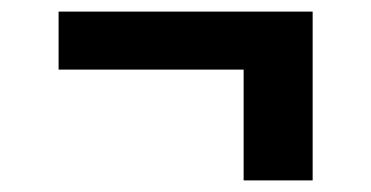

<svg xmlns="http://www.w3.org/2000/svg" viewBox="-20 -410 640 331"><path d="M519 -99H400V-290H81V-390H519Z"/></svg>

Font: Iosevka Curly Extended
Style: Bold
Weight: 700
Width: 7
Monospace: yes
Designer: Belleve Invis
Foundry: Belleve Invis
Version: Version 11.1.0; ttfautohint (v1.8.3)